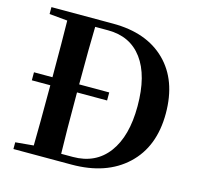

<svg xmlns="http://www.w3.org/2000/svg" viewBox="-107 -856 1003 970"><g transform="rotate(15 394.5 -371.0)"><path d="M284.2 -39.1H344.7Q463.9 -39.1 529.3 -126.5Q594.7 -213.9 594.7 -371.1Q594.7 -531.2 531.2 -617.2Q467.8 -703.1 351.6 -703.1H284.2Q281.2 -604.5 281.2 -401.4H438.5V-359.4H281.2Q281.2 -140.6 284.2 -39.1ZM44.9 -742.2H367.2Q543 -742.2 642.6 -644Q742.2 -545.9 742.2 -372.1Q742.2 -198.2 636.2 -99.1Q530.3 0 348.6 0H44.9V-35.2L139.6 -43.9Q141.6 -142.6 141.6 -359.4H44.9V-401.4H141.6Q141.6 -599.6 139.6 -697.3L44.9 -706.1Z"/></g></svg>

Font: GenYoMin TW TTF Bold
Style: Regular
Weight: 700
Version: Version 1.300